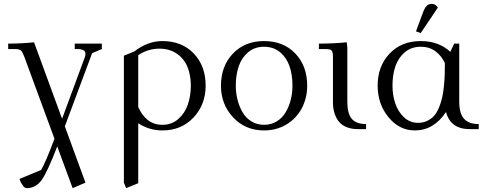

<svg xmlns="http://www.w3.org/2000/svg" viewBox="-20 -663 2497 986"><path d="M22 -411.1V-439Q89.8 -439 154.8 -445.8L298.8 -53.2L416 -370.1Q418.9 -378.9 418.9 -387.2Q418.9 -411.1 377 -411.1H363.8V-439H502.9V-411.1L453.1 -390.1L313 -14.2L418.9 274.9L353 303.2L273.9 88.9Q224.6 217.8 194.6 260.5Q164.6 303.2 116.2 303.2Q106.9 303.2 95.9 287.8Q85 272.5 80.1 255.9L190.9 210Q211.9 176.3 259.8 49.8L105 -371.1Q95.7 -396 87.6 -403.6Q79.6 -411.1 56.2 -411.1Z M616.2 274.9V-377L669.9 -398.9Q738.8 -452.1 814 -452.1Q914.1 -452.1 975.1 -388.2Q1036.1 -324.2 1036.1 -223.1Q1036.1 -126 973.9 -59.6Q911.6 6.8 814 6.8Q747.1 6.8 689.9 -29.8V277.8L627.9 303.2ZM689.9 -113.8Q707.5 -71.8 738.8 -46.9Q770 -22 814 -22Q861.8 -22 895.8 -52Q929.7 -82 944.8 -126.5Q960 -170.9 960 -223.1Q960 -276.9 942.9 -319.1Q925.8 -361.3 888.4 -387.2Q851.1 -413.1 797.9 -413.1Q740.2 -413.1 689.9 -379.9Z M1114.7 -223.1Q1114.7 -323.2 1176 -387.7Q1237.3 -452.1 1335.9 -452.1Q1435.5 -452.1 1496.6 -388.2Q1557.6 -324.2 1557.6 -223.1Q1557.6 -160.2 1530.3 -107.9Q1502.9 -55.7 1451.9 -24.4Q1400.9 6.8 1335.9 6.8Q1239.7 6.8 1177.2 -60.3Q1114.7 -127.4 1114.7 -223.1ZM1190.9 -223.1Q1190.9 -185.1 1200 -149.9Q1209 -114.7 1226.1 -85.7Q1243.2 -56.6 1271.7 -39.3Q1300.3 -22 1335.9 -22Q1372.1 -22 1400.6 -39.3Q1429.2 -56.6 1446.5 -85.7Q1463.9 -114.7 1472.9 -149.9Q1481.9 -185.1 1481.9 -223.1Q1481.9 -278.8 1466.8 -323Q1451.7 -367.2 1418 -395Q1384.3 -422.9 1335.9 -422.9Q1288.1 -422.9 1254.6 -395Q1221.2 -367.2 1206.1 -323Q1190.9 -278.8 1190.9 -223.1Z M1617.7 -411.1V-439Q1690.4 -439 1760.7 -445.8L1763.7 -418V-141.1Q1763.7 -79.6 1786.6 -52.7Q1809.6 -25.9 1859.9 -25.9V0H1816.9Q1788.1 0 1765.6 -8.1Q1743.2 -16.1 1729.2 -29.1Q1715.3 -42 1706.3 -60.3Q1697.3 -78.6 1693.6 -97.2Q1689.9 -115.7 1689.9 -136.2V-371.1Q1689.9 -396 1682.9 -403.6Q1675.8 -411.1 1650.9 -411.1Z M1919.4 -223.1Q1919.4 -323.2 1980.7 -387.7Q2042 -452.1 2140.6 -452.1Q2232.9 -452.1 2292.5 -397L2312.5 -439H2338.4V-141.1Q2338.4 -80.1 2363 -53Q2387.7 -25.9 2438.5 -25.9V0H2391.6Q2293.5 0 2270.5 -87.9Q2207.5 6.8 2110.4 6.8Q2030.8 6.8 1975.1 -61Q1919.4 -128.9 1919.4 -223.1ZM1995.6 -223.1Q1995.6 -174.8 2009.8 -132.3Q2023.9 -89.8 2054.4 -61Q2085 -32.2 2126.5 -32.2Q2152.8 -32.2 2173.8 -42.2Q2194.8 -52.2 2209 -68.1Q2223.1 -84 2233.6 -108.9Q2244.1 -133.8 2250 -158.7Q2255.9 -183.6 2259.3 -216.6Q2262.7 -249.5 2263.7 -277.1Q2264.6 -304.7 2264.6 -338.9Q2248.5 -375 2217.3 -398.9Q2186 -422.9 2140.6 -422.9Q2092.8 -422.9 2059.3 -395Q2025.9 -367.2 2010.7 -323Q1995.6 -278.8 1995.6 -223.1ZM2116.2 -502 2150.4 -594.2Q2160.2 -621.6 2170.7 -632.3Q2181.2 -643.1 2198.2 -643.1Q2216.3 -643.1 2228.5 -624L2140.6 -493.2Z"/></svg>

Font: Dihjauti
Style: Regular
Weight: 400
Designer: T. Christopher White
Version: Version 3.0.0